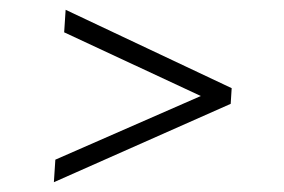

<svg xmlns="http://www.w3.org/2000/svg" viewBox="-20 -421 580 392"><path d="M90 -49 93 -95 390 -225 111 -355 114 -401 453 -241 451 -209Z"/></svg>

Font: Bona Nova
Style: Italic
Weight: 400
Italic angle: -4°
Designer: Mateusz Machalski
Foundry: Capitalics
Version: Version 4.001; ttfautohint (v1.8.3)